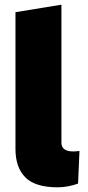

<svg xmlns="http://www.w3.org/2000/svg" viewBox="-20 -790 375 819"><path d="M226 9Q130 9 88 -33.5Q46 -76 46 -154V-738L242 -770V-181Q242 -163 254.5 -153.5Q267 -144 292 -144Q297 -144 304 -144.5Q311 -145 319 -146L313 -7Q295 0 271.5 4.5Q248 9 226 9Z"/></svg>

Font: REM Medium ExtraBold
Style: Regular
Weight: 800
Version: Version 1.005;gftools[0.9.28]